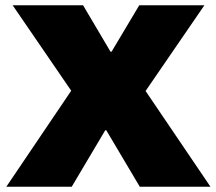

<svg xmlns="http://www.w3.org/2000/svg" viewBox="-20 -708 818 728"><path d="M4 0 250 -364 28 -688H295L399 -512H403L508 -688H755L532 -363L778 0H510L383 -214H379L252 0Z"/></svg>

Font: Archivo SemiBold Black
Style: Regular
Weight: 900
Version: Version 2.001